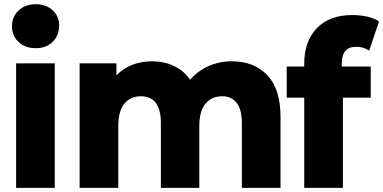

<svg xmlns="http://www.w3.org/2000/svg" viewBox="-20 -907 1850 927"><path d="M37.8 -780Q37.8 -825.6 69.4 -856.1Q101.1 -886.7 152.2 -886.7Q202.2 -886.7 233.9 -857.8Q265.6 -828.9 265.6 -784.4Q265.6 -735.6 234.4 -705Q203.3 -674.4 152.2 -674.4Q101.1 -674.4 69.4 -704.4Q37.8 -734.4 37.8 -780ZM244.4 -601.1V0H57.8V-601.1Z M1334.4 -343.3V0H1147.8V-312.2Q1147.8 -377.8 1122.8 -410Q1097.8 -442.2 1053.3 -442.2Q1002.2 -442.2 972.2 -406.7Q942.2 -371.1 942.2 -297.8V0H756.7V-312.2Q756.7 -442.2 660 -442.2Q610 -442.2 580.6 -406.7Q551.1 -371.1 551.1 -297.8V0H364.4V-601.1H542.2V-543.3Q574.4 -576.7 618.3 -593.9Q662.2 -611.1 714.4 -611.1Q771.1 -611.1 818.9 -588.9Q866.7 -566.7 897.8 -522.2Q934.4 -564.4 986.7 -587.8Q1038.9 -611.1 1098.9 -611.1Q1206.7 -611.1 1270.6 -543.9Q1334.4 -476.7 1334.4 -343.3Z M1630 -600V-585.6H1770V-435.6H1635.6V0H1448.9V-435.6H1364.4V-585.6H1448.9V-600Q1448.9 -707.8 1510 -771.1Q1571.1 -834.4 1681.1 -834.4Q1718.9 -834.4 1753.3 -826.7Q1787.8 -818.9 1810 -803.3L1762.2 -662.2Q1736.7 -681.1 1698.9 -681.1Q1630 -681.1 1630 -600Z"/></svg>

Font: Paperlogy 9 Black
Style: Regular
Weight: 900
Designer: redesigned by Lee Juim, glyphs from Gmarket Sans & Montserrat
Foundry: PT&
Version: Version 1.001